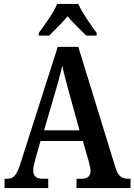

<svg xmlns="http://www.w3.org/2000/svg" viewBox="-20 -951 680 971"><path d="M176 -771H229C255 -799 296 -836 322 -869C348 -836 389 -799 416 -771H469V-784C442 -822 395 -886 376 -931H269C251 -886 203 -822 176 -784ZM3 0H224V-47H194C162 -47 148 -63 148 -89C148 -106 155 -131 159 -147L185 -238H399L428 -137C433 -121 438 -100 438 -86C438 -60 421 -47 394 -47H367V0H640V-47H629C596 -47 577 -60 564 -103L376 -714H272L83 -123C63 -60 46 -47 15 -47H3ZM203 -292 259 -484C273 -531 286 -578 295 -619C303 -578 317 -529 331 -477L382 -292Z"/></svg>

Font: Noto Serif Condensed Semi
Style: Regular
Weight: 600
Width: 3
Designer: Monotype Design Team
Foundry: Monotype Imaging Inc.
Version: Version 1.002